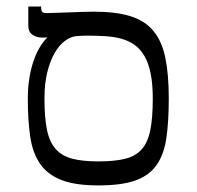

<svg xmlns="http://www.w3.org/2000/svg" viewBox="-20 -560 602 586"><path d="M446.3 -259.3Q446.3 -304.2 439.7 -336.2Q433.1 -368.2 420.7 -389.4Q408.2 -410.6 390.6 -423.1Q373 -435.5 350.8 -441.7Q328.6 -447.8 302.2 -449.5Q275.9 -451.2 246.6 -451.2Q239.7 -451.2 231.7 -450.9Q223.6 -450.7 212.4 -449.7Q195.8 -448.2 178.5 -435.5Q161.1 -422.9 147.2 -398.9Q133.3 -375 124.5 -340.1Q115.7 -305.2 115.7 -259.3Q115.7 -201.2 123.3 -164.1Q130.9 -127 149.7 -105.5Q168.5 -84 200.2 -75.7Q231.9 -67.4 280.3 -67.4Q328.6 -67.4 360.6 -75Q392.6 -82.5 411.6 -103.3Q430.7 -124 438.5 -161.6Q446.3 -199.2 446.3 -259.3ZM64.9 -259.3Q64.9 -317.9 80.3 -367.4Q95.7 -417 125 -446.3Q120.6 -445.3 116 -445.3Q111.3 -445.3 107.9 -445.3Q91.3 -445.3 78.9 -454.1Q66.4 -462.9 66.4 -481V-540H105.5V-534.7Q105.5 -528.8 108.2 -524.4Q110.8 -520 120.6 -520Q127.9 -520 147.5 -520.8Q167 -521.5 189.7 -522.2Q212.4 -522.9 233.6 -523.7Q254.9 -524.4 265.6 -524.4Q333.5 -524.4 377.7 -510.7Q421.9 -497.1 448 -465.8Q474.1 -434.6 484.6 -383.8Q495.1 -333 495.1 -259.3Q495.1 -189 487.8 -138.7Q480.5 -88.4 457.8 -56.2Q435.1 -23.9 392.8 -9Q350.6 5.9 280.3 5.9Q210 5.9 167.7 -10.5Q125.5 -26.9 102.5 -59.8Q79.6 -92.8 72.3 -142.6Q64.9 -192.4 64.9 -259.3Z"/></svg>

Font: Arian AMU Serif
Style: Regular
Weight: 400
Designer: Ruben Hakobyan (Tarumian)
Foundry: Ruben Hakobyan (Tarumian)
Version: Version 1.002